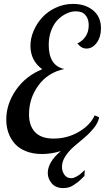

<svg xmlns="http://www.w3.org/2000/svg" viewBox="-20 -772 538 985"><path d="M465.8 -180.2 488.8 -169.9Q483.4 -142.1 461.4 -115Q439.5 -87.9 412.6 -65.4Q385.7 -43 359.6 -20.5Q333.5 2 315.7 29.1Q297.9 56.2 297.9 84Q297.9 106 310.1 124Q322.3 142.1 346.2 142.1Q357.4 142.1 371.1 134.5Q384.8 127 393.6 119.6Q402.3 112.3 415 100.1L413.1 130.9Q412.6 131.3 398.2 145.3Q383.8 159.2 377.9 163.3Q372.1 167.5 358.6 176.8Q345.2 186 332 189.5Q318.8 192.9 304.2 192.9Q266.1 192.9 245.6 168.9Q225.1 145 225.1 115.2Q225.1 59.6 292 2.9Q244.1 18.1 195.8 18.1Q149.4 18.1 113.5 3.9Q77.6 -10.3 55.9 -34.9Q34.2 -59.6 23.2 -90.8Q12.2 -122.1 12.2 -158.2Q12.2 -238.8 62 -310.5Q111.8 -382.3 196.8 -417Q136.2 -460.4 136.2 -537.1Q136.2 -575.7 152.6 -614Q168.9 -652.3 197.3 -683.1Q225.6 -713.9 267.1 -732.9Q308.6 -752 355 -752Q417 -752 457.5 -719Q498 -686 498 -627Q498 -582.5 476.3 -552.7Q454.6 -522.9 423.8 -522.9Q397 -522.9 377 -549.8Q398.9 -557.6 417 -582Q435.1 -606.4 435.1 -642.1Q435.1 -669.9 424.1 -686.8Q413.1 -703.6 399.2 -708.7Q385.3 -713.9 368.2 -713.9Q345.2 -713.9 321.3 -702.6Q297.4 -691.4 276.6 -670.7Q255.9 -649.9 242.9 -616.2Q230 -582.5 230 -542Q230 -434.6 310.1 -418Q225.1 -399.9 177 -333.7Q128.9 -267.6 128.9 -186Q128.9 -126 160.4 -93.5Q191.9 -61 254.9 -61Q324.2 -61 383.3 -95Q442.4 -128.9 465.8 -180.2Z"/></svg>

Font: Lobster Two
Style: Italic
Weight: 400
Designer: Pablo Impallari
Foundry: Pablo Impallari. www.impallari.com
Version: Version 1.006